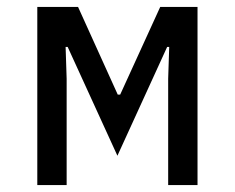

<svg xmlns="http://www.w3.org/2000/svg" viewBox="-20 -536 680 556"><path d="M88 -516H206L321 -262H328L444 -516H552V0H467V-308L470 -400H464L320 -85L176 -400H170L173 -308V0H88Z"/></svg>

Font: Writer
Style: Regular
Weight: 400
Monospace: yes
Designer: Mike Abbink, Paul van der Laan, Pieter van Rosmalen
Foundry: Bold Monday
Version: Version 2.001 2020